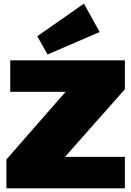

<svg xmlns="http://www.w3.org/2000/svg" viewBox="-20 -1030 718 1050"><path d="M15 -158 451 -656 585 -528H36V-700H663V-542L222 -44L87 -172H663V0H15ZM525 -855 240 -732 184 -832 439 -1010Z"/></svg>

Font: Pathway Extreme 28pt Black
Style: Regular
Weight: 900
Designer: Eduardo Rodriguez Tunni
Foundry: Eduardo Rodriguez Tunni
Version: Version 1.001;gftools[0.9.26]